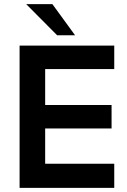

<svg xmlns="http://www.w3.org/2000/svg" viewBox="-20 -911 617 931"><path d="M257 -740H344L234 -891H107ZM75 0H534V-117H199V-288H521V-402H199V-576H534V-690H75Z"/></svg>

Font: FREAK Grotesk
Style: Bold
Weight: 700
Designer: La Scuola Open Source
Foundry: La Scuola Open Source
Version: Version 1.000;PS 1.0;hotconv 1.0.72;makeotf.lib2.5.5900